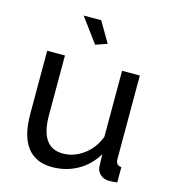

<svg xmlns="http://www.w3.org/2000/svg" viewBox="-110 -820 821 919"><g transform="rotate(15 300.5 -360.0)"><path d="M232 10Q150 10 108 -45Q66 -100 66 -209V-522H154V-226Q154 -66 265 -66Q319 -66 366.5 -100.5Q414 -135 437 -195V-522H525V-108Q525 -77 553 -76V0Q538 2 529.5 2.5Q521 3 513 3Q487 3 469.5 -12.5Q452 -28 451 -51L449 -112Q414 -53 357 -21.5Q300 10 232 10ZM191 -730H278L337 -629L280 -609Z"/></g></svg>

Font: PTCRaleway Medium
Style: Regular
Weight: 500
Designer: Matt McInerney, Pablo Impallari, Rodrigo Fuenzalida
Foundry: Matt McInerney, Pablo Impallari, Rodrigo Fuenzalida
Version: Version 3.000g; ttfautohint (v1.5) -l 8 -r 28 -G 28 -x 14 -D